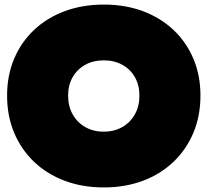

<svg xmlns="http://www.w3.org/2000/svg" viewBox="-20 -806 908 840"><path d="M434 14Q340.5 14 262.8 -15.2Q185 -44.5 128.8 -98.2Q72.5 -152 41.8 -225.5Q11 -299 11 -388Q11 -476 41.8 -548.8Q72.5 -621.5 128.8 -674.8Q185 -728 262.8 -757Q340.5 -786 434.5 -786Q528 -786 605.5 -757Q683 -728 739.2 -674.8Q795.5 -621.5 826.2 -548.8Q857 -476 857 -388Q857 -299 826.2 -225.5Q795.5 -152 739.2 -98.2Q683 -44.5 605.5 -15.2Q528 14 434 14ZM434 -230Q480 -230 515.2 -250.2Q550.5 -270.5 570.2 -306Q590 -341.5 590 -388Q590 -433.5 570.2 -468.2Q550.5 -503 515.2 -522.5Q480 -542 434 -542Q388 -542 352.8 -522.5Q317.5 -503 297.8 -468.2Q278 -433.5 278 -388Q278 -341.5 297.8 -306Q317.5 -270.5 352.8 -250.2Q388 -230 434 -230Z"/></svg>

Font: Hepta Slab Black
Style: Regular
Weight: 900
Designer: Michael LaGattuta
Foundry: Michael LaGattuta
Version: Version 1.102